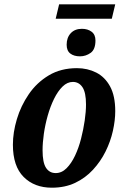

<svg xmlns="http://www.w3.org/2000/svg" viewBox="-20 -863 581 893"><path d="M239 -776 255 -843H516L500 -776ZM352 -601Q324 -601 307 -614Q290 -627 290 -655Q290 -688 309 -708.5Q328 -729 361 -729Q388 -729 406 -715.5Q424 -702 424 -675Q424 -633 401.5 -617Q379 -601 352 -601ZM221 10Q140 10 90 -40Q40 -90 40 -190Q40 -247 58.5 -309Q77 -371 114 -425Q151 -479 207 -512.5Q263 -546 338 -546Q387 -546 427.5 -525.5Q468 -505 492 -461Q516 -417 516 -346Q516 -303 505 -254Q494 -205 471 -158.5Q448 -112 412.5 -73.5Q377 -35 329.5 -12.5Q282 10 221 10ZM239 -58Q267 -58 289.5 -80.5Q312 -103 329 -139Q346 -175 357 -218Q368 -261 374 -302.5Q380 -344 380 -377Q380 -433 363.5 -457.5Q347 -482 319 -482Q293 -482 271 -460.5Q249 -439 231.5 -403.5Q214 -368 202 -325.5Q190 -283 184 -241Q178 -199 178 -164Q178 -107 194 -82.5Q210 -58 239 -58Z"/></svg>

Font: Noto Serif Condensed
Style: Bold Italic
Weight: 700
Width: 3
Italic angle: -12°
Designer: Monotype Design Team
Foundry: Monotype Imaging Inc.
Version: Version 2.014